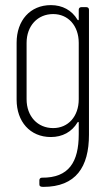

<svg xmlns="http://www.w3.org/2000/svg" viewBox="-20 -530 426 751"><path d="M288 -492V-454C288 -450 285 -450 283 -453C261 -490 224 -510 179 -510C98 -510 45 -450 45 -363V-140C45 -55 97 6 179 6C224 6 261 -14 283 -51C285 -54 288 -54 288 -50V-5C288 104 249 166 144 165C138 165 134 169 134 175V191C134 198 138 201 149 201C277 201 328 123 328 -3V-492C328 -498 324 -502 318 -502H298C292 -502 288 -498 288 -492ZM188 -29C127 -29 84 -75 84 -142V-362C84 -429 127 -475 188 -475C247 -475 288 -429 288 -362V-142C288 -75 247 -29 188 -29Z"/></svg>

Font: Barlow Condensed ExtraLight
Style: Regular
Weight: 275
Width: 3
Designer: Jeremy Tribby
Foundry: Tribby Type
Version: Version 1.422;hotconv 1.0.109;makeotfexe 2.5.65596